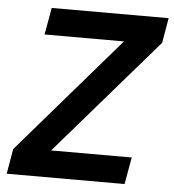

<svg xmlns="http://www.w3.org/2000/svg" viewBox="-51 -747 720 795"><g transform="rotate(5 309.0 -350.0)"><path d="M6 0 24 -104 442 -588H112L132 -700H618L600 -596L181 -112H516L496 0Z"/></g></svg>

Font: DM Sans 10pt
Style: Bold Italic
Weight: 700
Italic angle: -10°
Version: Version 4.004;gftools[0.9.30]